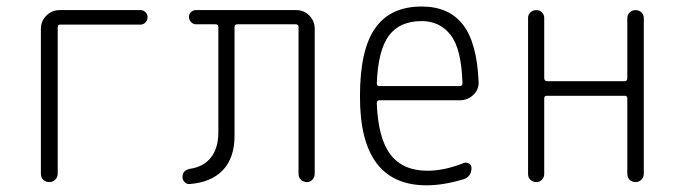

<svg xmlns="http://www.w3.org/2000/svg" viewBox="-20 -550 2040 580"><path d="M103.5 -25.4V-462.9Q103.5 -486.3 120.1 -502.9Q136.7 -519.5 160.2 -519.5H404.3Q413.1 -519.5 419.4 -513.2Q425.8 -506.8 425.8 -498Q425.8 -489.3 419.4 -482.4Q413.1 -475.6 404.3 -475.6H162.1Q154.3 -475.6 154.3 -467.8V-25.4Q154.3 -14.6 147 -7.3Q139.6 0 128.9 0Q118.2 0 110.8 -6.8Q103.5 -13.7 103.5 -25.4Z M552.7 5.9Q543.9 6.8 537.6 0Q531.2 -6.8 531.2 -15.6Q531.2 -35.2 553.7 -40Q594.7 -45.9 617.2 -74.2Q639.6 -102.5 639.6 -150.4V-468.8Q639.6 -476.6 630.9 -476.6H572.3Q563.5 -476.6 557.1 -483.4Q550.8 -490.2 550.8 -499Q550.8 -507.8 557.1 -513.7Q563.5 -519.5 572.3 -519.5H875Q898.4 -519.5 914.6 -502.9Q930.7 -486.3 930.7 -462.9V-25.4Q930.7 -14.6 923.8 -7.3Q917 0 907.2 0Q896.5 0 889.2 -6.8Q881.8 -13.7 881.8 -25.4V-468.8Q881.8 -476.6 873 -476.6H697.3Q688.5 -476.6 688.5 -468.8V-139.6Q688.5 -73.2 653.3 -36.1Q618.2 1 552.7 5.9Z M1253.9 -486.3Q1187.5 -486.3 1154.8 -442.4Q1122.1 -398.4 1118.2 -297.9Q1118.2 -290 1126 -290H1368.2Q1377 -290 1377 -298.8Q1374 -402.3 1341.3 -444.3Q1308.6 -486.3 1253.9 -486.3ZM1268.6 9.8Q1066.4 9.8 1067.4 -259.8Q1067.4 -399.4 1113.3 -464.8Q1159.2 -530.3 1253.9 -530.3Q1335.9 -530.3 1378.4 -475.6Q1420.9 -420.9 1425.8 -302.7Q1426.8 -279.3 1409.7 -263.2Q1392.6 -247.1 1369.1 -247.1H1126Q1118.2 -247.1 1118.2 -238.3Q1122.1 -131.8 1159.7 -83Q1197.3 -34.2 1271.5 -34.2Q1322.3 -34.2 1380.9 -57.6Q1388.7 -60.5 1396.5 -56.2Q1404.3 -51.8 1404.3 -43Q1404.3 -16.6 1380.9 -8.8Q1320.3 9.8 1268.6 9.8Z M1575.2 -24.4V-496.1Q1575.2 -505.9 1582.5 -512.7Q1589.8 -519.5 1600.1 -519.5Q1610.4 -519.5 1617.2 -512.7Q1624 -505.9 1624 -496.1V-314.5Q1624 -305.7 1631.8 -304.7H1867.2Q1875 -304.7 1875 -314.5V-495.1Q1875 -505.9 1882.3 -512.7Q1889.6 -519.5 1899.9 -519.5Q1910.2 -519.5 1917.5 -512.7Q1924.8 -505.9 1924.8 -495.1V-25.4Q1924.8 -14.6 1917.5 -7.3Q1910.2 0 1899.9 0Q1889.6 0 1882.3 -6.8Q1875 -13.7 1875 -25.4V-252.9Q1875 -260.7 1867.2 -260.7H1631.8Q1624 -260.7 1624 -252.9V-24.4Q1624 -14.6 1617.2 -7.3Q1610.4 0 1600.1 0Q1589.8 0 1582.5 -6.8Q1575.2 -13.7 1575.2 -24.4Z"/></svg>

Font: Rounded-X Mgen+ 1m light
Style: Regular
Weight: 200
Designer: [Source Han Sans]
Ryoko NISHIZUKA  (kana & ideographs); Paul D. Hunt (Latin, Greek & Cyrillic); Wenlong ZHANG  (bopomofo
Version: Version 1.059.20150602